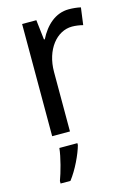

<svg xmlns="http://www.w3.org/2000/svg" viewBox="-117 -606 608 886"><g transform="rotate(-15 186.5 -162.5)"><path d="M303 -546C239 -546 191 -501 161 -441H157L146 -536H78V0H163V-284C163 -391 224 -465 297 -465C314 -465 334 -462 349 -458L360 -540C343 -544 322 -546 303 -546ZM182 70V61H96C92 103 72 175 59 209V221H106C139 179 171 111 182 70Z"/></g></svg>

Font: Noto Sans Devanagari SemiCondensed
Style: Regular
Weight: 400
Width: 4
Designer: Jelle Bosma - Monotype Design Team
Foundry: Monotype Imaging Inc.
Version: Version 2.004